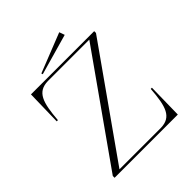

<svg xmlns="http://www.w3.org/2000/svg" viewBox="-225 -990 1138 1138"><g transform="rotate(-45 343.5 -421.0)"><path d="M79 0H609L613 -221H603C593 -83 573 -17 482 -15H135L608 -685V-700H78L73 -479H83C94 -617 114 -683 205 -685H552L79 -15ZM469 -808 457 -842 209 -744 212 -735Z"/></g></svg>

Font: Sprat Thin
Style: Regular
Weight: 100
Designer: Ethan Nakache
Foundry: Collletttivo
Version: Version 2.000;Glyphs 3.2 (3217)